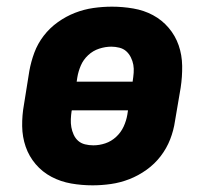

<svg xmlns="http://www.w3.org/2000/svg" viewBox="-20 -548 640 576"><path d="M258 8Q225 8 193.5 2.5Q162 -3 134.5 -17.5Q107 -32 87 -55.5Q67 -79 57 -108Q47 -137 46.5 -169.5Q46 -202 52 -235L68 -335Q73 -363 83 -390Q93 -417 111 -440.5Q129 -464 153.5 -481.5Q178 -499 205 -509.5Q232 -520 260 -524Q288 -528 316 -528Q348 -528 380 -522.5Q412 -517 439 -502.5Q466 -488 486 -464.5Q506 -441 516 -412Q526 -383 526.5 -350.5Q527 -318 522 -285L505 -185Q501 -157 490.5 -130Q480 -103 462 -79.5Q444 -56 419.5 -38.5Q395 -21 368 -10.5Q341 0 313 4Q285 8 258 8ZM210 -303H378V-304Q380 -317 381 -329.5Q382 -342 380 -353.5Q378 -365 372.5 -376Q367 -387 358.5 -394.5Q350 -402 338 -405Q326 -408 314 -408Q296 -408 277.5 -402Q259 -396 244.5 -382.5Q230 -369 222.5 -351.5Q215 -334 212 -316ZM260 -112Q278 -112 296 -118Q314 -124 328.5 -137.5Q343 -151 351 -168.5Q359 -186 362 -204L364 -217H196L195 -216Q193 -203 192.5 -190.5Q192 -178 194 -166.5Q196 -155 201 -144Q206 -133 214.5 -125.5Q223 -118 235 -115Q247 -112 260 -112Z"/></svg>

Font: Iosevka SS04 Heavy Extended
Style: Italic
Weight: 900
Width: 7
Italic angle: -9°
Monospace: yes
Designer: Belleve Invis
Foundry: Belleve Invis
Version: Version 19.0.0; ttfautohint (v1.8.4)